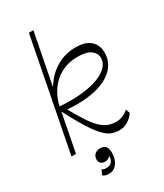

<svg xmlns="http://www.w3.org/2000/svg" viewBox="-237 -861 983 1154"><g transform="rotate(-30 254.5 -284.5)"><path d="M112 -260 98 -297Q187 -290 256 -297Q325 -304 372.5 -322Q420 -340 444.5 -366.5Q469 -393 469 -425Q469 -456 441 -478.5Q413 -501 346 -501Q285 -501 235 -474.5Q185 -448 151.5 -400Q118 -352 105 -287L85 -292Q101 -373 141 -432Q181 -491 239 -523.5Q297 -556 366 -556Q437 -556 470.5 -524.5Q504 -493 504 -441Q504 -394 478.5 -356Q453 -318 403 -293Q353 -268 280 -259Q207 -250 112 -260ZM350 8Q323 8 298 -0.5Q273 -9 244.5 -38Q216 -67 179.5 -125Q143 -183 92 -282L123 -285Q162 -213 192 -166Q222 -119 248 -93Q274 -67 300.5 -56.5Q327 -46 360 -46Q380 -46 403 -55Q426 -64 443 -81L453 -52Q435 -25 407.5 -8.5Q380 8 350 8ZM19 0 169 -772H200L50 0ZM163 203Q150 203 139.5 200Q129 197 122 190L136 157Q141 161 148.5 163Q156 165 168 165Q197 165 208.5 145Q220 125 215 100L220 104Q212 117 202 122.5Q192 128 178 128Q160 128 150 118Q140 108 140 92Q140 69 154.5 56Q169 43 192 43Q214 43 227.5 55.5Q241 68 241 102Q241 146 219.5 174.5Q198 203 163 203Z"/></g></svg>

Font: Savate ExtraLight
Style: Italic
Weight: 200
Italic angle: -11°
Designer: Max Esnée
Foundry: Plomb Type
Version: Version 2.000